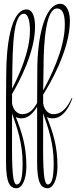

<svg xmlns="http://www.w3.org/2000/svg" viewBox="-20 -637 404 1019"><path d="M263 -31C239 -31 214 -52 209 -89C209 -118 209 -131 209 -135C236 -177 351 -366 351 -526C351 -587 326 -617 302 -617C211 -617 178 -418 178 -270C178 -178 177 -127 177 -91C160 -60 138 -31 98 -31C74 -31 49 -52 44 -89V-138C86 -210 166 -363 166 -496C166 -557 148 -587 122 -587C36 -587 13 -388 13 -240C13 -188 12 -152 12 -101V225C12 333 32 362 68 362C97 362 120 315 120 246C120 137 96 66 64 -16C75 -10 86 -9 95 -9C131 -9 159 -40 177 -71V225C177 333 197 362 233 362C262 362 285 315 285 246C285 137 261 66 229 -16C240 -10 251 -9 260 -9C322 -9 353 -85 364 -115L361 -117C342 -78 315 -31 263 -31ZM211 -273C211 -432 227 -592 282 -592C317 -592 324 -552 324 -505C324 -374 243 -220 209 -157C209 -185 211 -235 211 -273ZM107 -564C130 -564 139 -522 139 -475C139 -366 83 -241 44 -166C48 -304 38 -564 107 -564ZM265 229C265 315 253 342 233 342C205 342 209 188 209 48V-35C237 43 265 126 265 229ZM100 229C100 315 88 342 68 342C40 342 44 188 44 48V-35C72 43 100 126 100 229Z"/></svg>

Font: Stalemate
Style: Regular
Weight: 400
Designer: Astigmatic (AOETI)
Foundry: Astigmatic (AOETI)
Version: Version 001.000